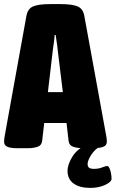

<svg xmlns="http://www.w3.org/2000/svg" viewBox="-26 -722 565 938"><path d="M56 2Q26 2 10 -5Q-6 -12 -6 -30Q-6 -42 -3 -58L103 -644Q109 -679 135.5 -690.5Q162 -702 220 -702H269Q327 -702 353.5 -690.5Q380 -679 386 -644L493 -58Q496 -42 496 -30Q496 -12 479 -5Q462 2 424 2H379Q354 2 333 -4.5Q312 -11 309 -34L299 -121H190L180 -34Q177 -11 156.5 -4.5Q136 2 112 2ZM233 -485 208 -272H281L255 -485Q254 -499 251 -516Q248 -533 246 -551H241Q240 -533 237.5 -516Q235 -499 233 -485ZM415 196Q363 196 333.5 174.5Q304 153 304 113Q304 81 328.5 42Q353 3 403 -17L468 -10Q438 6 420 34Q402 62 402 79Q402 93 410 98Q418 103 432 103Q456 103 473 96Q490 89 497 89Q504 89 509 100Q514 111 516.5 125.5Q519 140 519 151Q519 167 487.5 181.5Q456 196 415 196Z"/></svg>

Font: Asap Condensed Black
Style: Regular
Weight: 900
Width: 3
Designer: Pablo Cosgaya
Foundry: Omnibus-Type
Version: Version 3.001; ttfautohint (v1.8.4.7-5d5b)